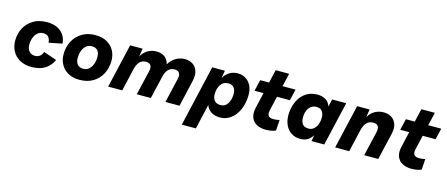

<svg xmlns="http://www.w3.org/2000/svg" viewBox="-52 -1282 4908 2108"><g transform="rotate(15 2402.0 -228.0)"><path d="M280 10Q204 10 149 -20.5Q94 -51 64.5 -104Q35 -157 35 -224Q35 -304 69.5 -368.5Q104 -433 168 -471.5Q232 -510 322 -510Q423 -510 482 -458.5Q541 -407 546 -326L395 -296Q393 -334 374 -358Q355 -382 314 -382Q274 -382 248 -358Q222 -334 209 -298Q196 -262 196 -224Q196 -172 221.5 -145Q247 -118 287 -118Q318 -118 342 -135.5Q366 -153 374 -186L524 -134Q494 -66 434.5 -28Q375 10 280 10Z M827 10Q751 10 697.5 -20Q644 -50 615.5 -101.5Q587 -153 587 -217Q587 -299 621.5 -365Q656 -431 720 -470.5Q784 -510 874 -510Q950 -510 1003.5 -480Q1057 -450 1085.5 -399Q1114 -348 1114 -283Q1114 -202 1080 -135.5Q1046 -69 981.5 -29.5Q917 10 827 10ZM837 -118Q890 -118 922 -165.5Q954 -213 954 -284Q954 -329 932 -355.5Q910 -382 865 -382Q811 -382 779 -335Q747 -288 747 -217Q747 -172 769.5 -145Q792 -118 837 -118Z M1152 0 1268 -500H1410L1395 -407Q1422 -457 1467 -483.5Q1512 -510 1566 -510Q1629 -510 1664 -479.5Q1699 -449 1710 -403Q1742 -456 1789 -483Q1836 -510 1890 -510Q1940 -510 1978 -486Q2016 -462 2032 -415Q2048 -368 2032 -299L1963 0H1803L1868 -280Q1878 -323 1863 -347Q1848 -371 1809 -371Q1766 -371 1738 -342.5Q1710 -314 1698 -261L1637 0H1477L1543 -280Q1553 -323 1538 -347Q1523 -371 1485 -371Q1439 -371 1411.5 -341Q1384 -311 1371 -256L1312 0Z M2041 194 2201 -500H2345L2330 -412Q2353 -456 2395 -482.5Q2437 -509 2491 -509Q2539 -509 2578.5 -486Q2618 -463 2641.5 -418.5Q2665 -374 2665 -309Q2665 -248 2649 -190.5Q2633 -133 2601.5 -88Q2570 -43 2525 -16.5Q2480 10 2423 10Q2364 10 2323 -16.5Q2282 -43 2266 -89L2201 194ZM2393 -123Q2446 -123 2473.5 -165Q2501 -207 2504 -269Q2506 -319 2484 -347.5Q2462 -376 2419 -376Q2363 -376 2333 -332.5Q2303 -289 2303 -223Q2303 -177 2326 -150Q2349 -123 2393 -123Z M2943 10Q2885 10 2841.5 -13Q2798 -36 2780 -81.5Q2762 -127 2777 -194L2818 -372H2716L2746 -500H2847L2882 -650H3035L3000 -500H3148L3118 -372H2971L2934 -211Q2923 -164 2940 -144Q2957 -124 2998 -124Q3017 -124 3032.5 -126.5Q3048 -129 3065 -133L3057 -11Q3031 1 3002 5.5Q2973 10 2943 10Z M3336 9Q3278 9 3234.5 -19Q3191 -47 3167.5 -96.5Q3144 -146 3144 -209Q3144 -265 3159.5 -318.5Q3175 -372 3206 -415.5Q3237 -459 3285 -484.5Q3333 -510 3398 -510Q3448 -510 3488.5 -487Q3529 -464 3544 -414L3564 -500H3724L3608 0H3463L3476 -71Q3455 -34 3420.5 -12.5Q3386 9 3336 9ZM3396 -124Q3431 -124 3455.5 -146Q3480 -168 3493 -203Q3506 -238 3506 -278Q3506 -319 3486.5 -348Q3467 -377 3420 -377Q3367 -377 3336 -335Q3305 -293 3305 -226Q3305 -184 3324.5 -154Q3344 -124 3396 -124Z M3732 0 3848 -500H3990L3975 -410Q4004 -459 4049 -484.5Q4094 -510 4148 -510Q4200 -510 4238 -486Q4276 -462 4292 -416.5Q4308 -371 4293 -305L4222 0H4062L4126 -272Q4149 -371 4068 -371Q4020 -371 3992 -341Q3964 -311 3951 -256L3892 0Z M4599 10Q4541 10 4497.5 -13Q4454 -36 4436 -81.5Q4418 -127 4433 -194L4474 -372H4372L4402 -500H4503L4538 -650H4691L4656 -500H4804L4774 -372H4627L4590 -211Q4579 -164 4596 -144Q4613 -124 4654 -124Q4673 -124 4688.5 -126.5Q4704 -129 4721 -133L4713 -11Q4687 1 4658 5.5Q4629 10 4599 10Z"/></g></svg>

Font: Prodigy Sans
Style: Bold Italic
Weight: 700
Italic angle: -13°
Designer: Wei Huang
Foundry: Wei Huang
Version: Version 1.003; ttfautohint (v1.8.3)